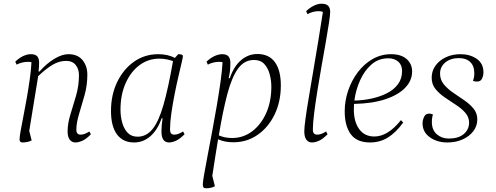

<svg xmlns="http://www.w3.org/2000/svg" viewBox="-20 -753 2662 1031"><path d="M101 12Q85 12 85 -4Q85 -18 91 -51.5Q97 -85 106 -130.5Q115 -176 124 -227.5Q133 -279 140 -328.5Q147 -378 149 -419Q139 -421 130 -421Q99 -421 69 -406L62 -422Q83 -442 104.5 -452Q126 -462 145 -462Q170 -462 180 -450.5Q190 -439 190 -417Q190 -397 187 -369H192Q230 -412 271.5 -437Q313 -462 347 -462Q397 -462 423 -430.5Q449 -399 449 -352Q449 -295 434 -241.5Q419 -188 404.5 -140.5Q390 -93 390 -56Q390 -30 413 -30Q425 -30 436 -34.5Q447 -39 460 -47L468 -32Q443 -6 422 3Q401 12 385 12Q366 12 354.5 -3Q343 -18 343 -47Q343 -90 358 -138Q373 -186 388.5 -239.5Q404 -293 404 -350Q404 -382 386.5 -404Q369 -426 335 -426Q298 -426 263 -405.5Q228 -385 185 -344L137 -50L150 1Q139 7 125.5 9.5Q112 12 101 12Z M700 12Q640 12 608 -31.5Q576 -75 576 -157Q576 -244 609.5 -313Q643 -382 700 -422Q757 -462 830 -462Q881 -462 919 -442L937 -462Q947 -462 954.5 -460Q962 -458 962 -450Q962 -445 955 -415Q948 -385 937.5 -340Q927 -295 917 -244Q907 -193 900 -144Q893 -95 893 -58Q893 -30 915 -30Q928 -30 939 -34.5Q950 -39 963 -47L971 -32Q945 -6 924.5 3Q904 12 888 12Q847 12 847 -47Q847 -63 848.5 -81.5Q850 -100 853 -118H848Q826 -55 787.5 -21.5Q749 12 700 12ZM627 -164Q627 -129 636 -95.5Q645 -62 665 -40.5Q685 -19 719 -19Q765 -19 798 -58.5Q831 -98 857 -187Q883 -276 909 -425Q895 -430 876.5 -434Q858 -438 835 -438Q776 -438 729 -403Q682 -368 654.5 -306Q627 -244 627 -164Z M1088 258Q1076 258 1072.5 253Q1069 248 1069 237Q1069 225 1076 184.5Q1083 144 1094.5 84Q1106 24 1119 -45.5Q1132 -115 1144 -185Q1156 -255 1164.5 -316Q1173 -377 1175 -419Q1165 -421 1157 -421Q1125 -421 1096 -406L1089 -422Q1110 -442 1132 -452Q1154 -462 1173 -462Q1197 -462 1207 -450Q1217 -438 1217 -417Q1217 -395 1215.5 -377.5Q1214 -360 1208 -333H1214Q1235 -396 1274 -429.5Q1313 -463 1362 -463Q1424 -463 1456 -419.5Q1488 -376 1488 -294Q1488 -207 1454.5 -138Q1421 -69 1363.5 -29Q1306 11 1233 11Q1187 11 1151 -5Q1144 39 1136 88Q1128 137 1120 191L1134 247Q1124 253 1111 255.5Q1098 258 1088 258ZM1344 -431Q1292 -431 1258.5 -385Q1225 -339 1201 -249Q1177 -159 1155 -26Q1171 -19 1188.5 -15.5Q1206 -12 1227 -12Q1286 -12 1333.5 -47.5Q1381 -83 1409 -145Q1437 -207 1437 -287Q1437 -322 1428 -355Q1419 -388 1399 -409.5Q1379 -431 1344 -431Z M1655 12Q1636 12 1625 -3Q1614 -18 1614 -48Q1614 -68 1620.5 -116Q1627 -164 1638.5 -231.5Q1650 -299 1663 -377Q1676 -455 1689.5 -535.5Q1703 -616 1714 -689Q1704 -693 1691 -693Q1660 -693 1631 -677L1624 -693Q1645 -713 1666.5 -723Q1688 -733 1706 -733Q1732 -733 1742.5 -721.5Q1753 -710 1753 -689Q1753 -673 1746.5 -630Q1740 -587 1729.5 -527Q1719 -467 1707 -400Q1695 -333 1684.5 -267Q1674 -201 1667 -146Q1660 -91 1660 -57Q1660 -30 1683 -30Q1695 -30 1706.5 -34.5Q1718 -39 1731 -47L1739 -32Q1713 -6 1692.5 3Q1672 12 1655 12Z M1967 12Q1896 12 1863.5 -32.5Q1831 -77 1831 -155Q1831 -211 1849 -265Q1867 -319 1900.5 -364Q1934 -409 1980 -435.5Q2026 -462 2080 -462Q2134 -462 2163.5 -436Q2193 -410 2193 -369Q2193 -321 2156.5 -282.5Q2120 -244 2050.5 -220.5Q1981 -197 1881 -195Q1880 -180 1880 -165Q1880 -99 1909 -59.5Q1938 -20 1990 -20Q2063 -20 2133 -108L2145 -95Q2106 -41 2063 -14.5Q2020 12 1967 12ZM2065 -440Q2013 -440 1975 -407Q1937 -374 1913.5 -321.5Q1890 -269 1883 -213Q1931 -214 1976.5 -224Q2022 -234 2059 -253Q2096 -272 2117.5 -301.5Q2139 -331 2139 -372Q2139 -404 2118.5 -422Q2098 -440 2065 -440Z M2382 12Q2327 12 2288 -16Q2249 -44 2249 -91Q2249 -107 2257 -125Q2265 -143 2285 -143Q2289 -143 2294 -142Q2299 -141 2305 -138Q2302 -130 2300.5 -120Q2299 -110 2299 -98Q2299 -55 2325.5 -32Q2352 -9 2390 -9Q2441 -9 2469.5 -32.5Q2498 -56 2499 -93Q2499 -124 2479 -147Q2459 -170 2429 -189.5Q2399 -209 2369 -229.5Q2339 -250 2318.5 -275Q2298 -300 2298 -336Q2298 -372 2318.5 -400.5Q2339 -429 2374 -445.5Q2409 -462 2453 -462Q2504 -462 2540 -437Q2576 -412 2576 -365Q2576 -347 2568.5 -331Q2561 -315 2542 -315Q2538 -315 2532.5 -315.5Q2527 -316 2520 -319Q2523 -327 2525 -337Q2527 -347 2527 -359Q2527 -399 2505 -420Q2483 -441 2445 -441Q2399 -441 2371 -417.5Q2343 -394 2343 -358Q2343 -325 2363 -300.5Q2383 -276 2413 -255.5Q2443 -235 2473 -214.5Q2503 -194 2523 -169.5Q2543 -145 2543 -112Q2543 -77 2522 -49Q2501 -21 2464.5 -4.5Q2428 12 2382 12Z"/></svg>

Font: Petrona ExtraLight
Style: Italic
Weight: 200
Italic angle: -9°
Designer: Ringo R. Seeber
Foundry: Ringo R. Seeber
Version: Version 2.001; ttfautohint (v1.8.3)